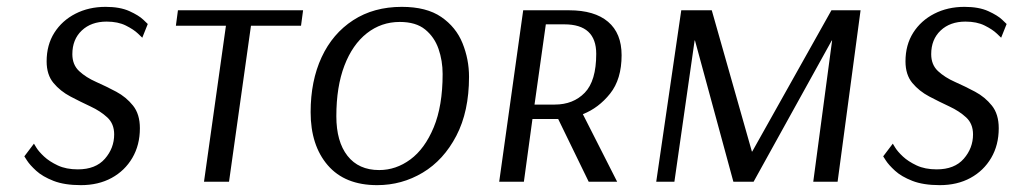

<svg xmlns="http://www.w3.org/2000/svg" viewBox="-20 -530 2957 560"><path d="M395 -420Q395 -420 382.5 -432Q370 -444 347 -455.5Q324 -467 291 -467Q246 -467 218.5 -441Q191 -415 191 -372Q191 -341 211 -322.5Q231 -304 260.5 -291Q290 -278 319 -262.5Q348 -247 368 -222Q388 -197 388 -156Q388 -107 366 -69.5Q344 -32 305.5 -11Q267 10 216 10Q168 10 136 -2.5Q104 -15 85.5 -32Q67 -49 59 -61.5Q51 -74 51 -74L79 -111Q79 -111 86 -99.5Q93 -88 108.5 -73.5Q124 -59 148.5 -47.5Q173 -36 207 -36Q259 -36 286 -67Q313 -98 313 -138Q313 -169 293 -187.5Q273 -206 244 -219.5Q215 -233 185.5 -248.5Q156 -264 136 -288Q116 -312 116 -351Q116 -399 138.5 -434.5Q161 -470 200 -490Q239 -510 288 -510Q330 -510 357.5 -497.5Q385 -485 398 -472.5Q411 -460 411 -460Z M858 -455H712L648 0H575L639 -455H493L499 -500H864Z M1348 -306Q1348 -205 1311 -134Q1274 -63 1213 -26.5Q1152 10 1080 10Q986 10 936 -48Q886 -106 886 -203Q886 -294 918 -363Q950 -432 1010 -471Q1070 -510 1152 -510Q1224 -510 1267 -480.5Q1310 -451 1329 -404Q1348 -357 1348 -306ZM1271 -314Q1271 -353 1259 -387.5Q1247 -422 1220 -444Q1193 -466 1146 -466Q1092 -466 1050 -433Q1008 -400 984.5 -338.5Q961 -277 961 -191Q961 -117 993.5 -75.5Q1026 -34 1086 -34Q1135 -34 1177 -65Q1219 -96 1245 -158.5Q1271 -221 1271 -314Z M1640 -500Q1714 -500 1753.5 -466.5Q1793 -433 1793 -369Q1793 -299 1759.5 -257Q1726 -215 1680 -197L1780 0H1697L1608 -183H1533L1508 0H1436L1506 -500ZM1572 -459 1539 -225H1598Q1652 -225 1685.5 -259.5Q1719 -294 1719 -373Q1719 -459 1626 -459Z M2423 0H2352L2407 -412H2406L2178 0H2119L2007 -412H2006L1947 0H1894L1967 -500H2056L2173 -88H2174L2405 -500H2490Z M2900 -420Q2900 -420 2887.5 -432Q2875 -444 2852 -455.5Q2829 -467 2796 -467Q2751 -467 2723.5 -441Q2696 -415 2696 -372Q2696 -341 2716 -322.5Q2736 -304 2765.5 -291Q2795 -278 2824 -262.5Q2853 -247 2873 -222Q2893 -197 2893 -156Q2893 -107 2871 -69.5Q2849 -32 2810.5 -11Q2772 10 2721 10Q2673 10 2641 -2.5Q2609 -15 2590.5 -32Q2572 -49 2564 -61.5Q2556 -74 2556 -74L2584 -111Q2584 -111 2591 -99.5Q2598 -88 2613.5 -73.5Q2629 -59 2653.5 -47.5Q2678 -36 2712 -36Q2764 -36 2791 -67Q2818 -98 2818 -138Q2818 -169 2798 -187.5Q2778 -206 2749 -219.5Q2720 -233 2690.5 -248.5Q2661 -264 2641 -288Q2621 -312 2621 -351Q2621 -399 2643.5 -434.5Q2666 -470 2705 -490Q2744 -510 2793 -510Q2835 -510 2862.5 -497.5Q2890 -485 2903 -472.5Q2916 -460 2916 -460Z"/></svg>

Font: Arsenal SC
Style: Italic
Weight: 400
Italic angle: -9.10001°
Designer: Andrij Shevchenko
Foundry: Stairsfor
Version: Version 2.001; ttfautohint (v1.8.4.7-5d5b)